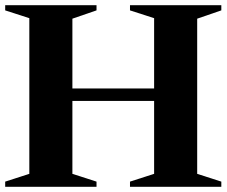

<svg xmlns="http://www.w3.org/2000/svg" viewBox="-20 -720 873 740"><path d="M0 0V-20L93 -50V-650L0 -680V-700H352V-680L259 -648V-379H574V-650L481 -680V-700H833V-680L740 -648V-50L833 -20V0H481V-20L574 -50V-331H259V-50L352 -20V0Z"/></svg>

Font: Wittgenstein Extrabold
Style: Regular
Weight: 800
Designer: Jörg Drees
Foundry: Jörg Drees
Version: Version 1.303; ttfautohint (v1.8.4.7-5d5b)